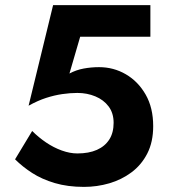

<svg xmlns="http://www.w3.org/2000/svg" viewBox="-20 -720 660 752"><path d="M580 -226Q580 -298 550.5 -349.5Q521 -401 473 -429Q425 -457 368 -457Q337 -457 307.5 -451.5Q278 -446 252 -432L294 -576H569V-700H188L92 -306Q128 -326 160.5 -336.5Q193 -347 224 -351.5Q255 -356 283 -356Q321 -356 353.5 -342.5Q386 -329 405.5 -303Q425 -277 425 -239Q425 -200 408 -173.5Q391 -147 359.5 -133Q328 -119 283 -119Q254 -119 222 -130.5Q190 -142 160.5 -162Q131 -182 106 -207L39 -96Q68 -67 106 -42.5Q144 -18 194.5 -3Q245 12 309 12Q360 12 408 -2Q456 -16 495 -45Q534 -74 557 -119Q580 -164 580 -226Z"/></svg>

Font: Jost SemiBold
Style: Regular
Weight: 600
Version: Version 3.710